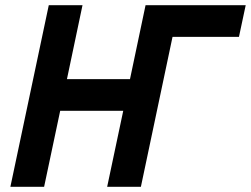

<svg xmlns="http://www.w3.org/2000/svg" viewBox="-20 -720 967 740"><path d="M901 -578H645L523 0H393L455 -293H212L150 0H20L168 -700H298L238 -415H481L541 -700H927Z"/></svg>

Font: PT Sans
Style: Bold Italic
Weight: 700
Italic angle: -12°
Designer: A.Korolkova, O.Umpeleva, V.Yefimov
Foundry: ParaType Ltd
Version: Version 2.003W OFL